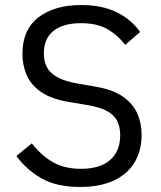

<svg xmlns="http://www.w3.org/2000/svg" viewBox="-20 -730 640 762"><path d="M298 12Q204 12 144 -22.5Q84 -57 45 -111L106 -161Q147 -110 192.5 -85Q238 -60 301 -60Q377 -60 417 -95Q457 -130 457 -193Q457 -227 444.5 -251Q432 -275 403.5 -290Q375 -305 327 -313L249 -326Q181 -338 141.5 -366Q102 -394 85.5 -433Q69 -472 69 -516Q69 -612 132.5 -661Q196 -710 302 -710Q385 -710 443 -681.5Q501 -653 536 -603L477 -552Q448 -590 407 -614Q366 -638 301 -638Q231 -638 192.5 -607.5Q154 -577 154 -518Q154 -487 166 -463.5Q178 -440 207 -424Q236 -408 285 -399L360 -386Q429 -374 468.5 -346Q508 -318 525 -279.5Q542 -241 542 -195Q542 -131 513.5 -84.5Q485 -38 430.5 -13Q376 12 298 12Z"/></svg>

Font: Lilex
Style: Regular
Weight: 400
Monospace: yes
Designer: Mike Abbink, Paul van der Laan, Pieter van Rosmalen, Mikhael Khrustik
Foundry: Mikhael Khrustik
Version: Version 2.510